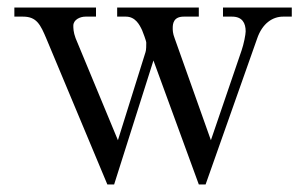

<svg xmlns="http://www.w3.org/2000/svg" viewBox="-20 -476 816 508"><path d="M18 -432H41C77 -432 87 -411 103 -373L264 12H282L386 -316L506 12H524L660 -373C674 -415 702 -432 729 -432H752V-456H570V-432H594C621 -432 630 -415 630 -393C630 -385 625 -359 619 -342L538 -105L442 -375C437 -388 437 -396 437 -402C437 -413 439 -432 466 -432H506V-456H290V-432H313C338 -432 349 -411 356 -396C358 -391 367 -368 367 -363C367 -357 367 -343 365 -338L292 -105L180 -375C174 -391 174 -402 174 -408C174 -424 192 -432 206 -432H234V-456H18Z"/></svg>

Font: Old Standard
Style: Regular
Weight: 400
Designer: Alexey Kryukov <alexios@thessalonica.org.ru>
Version: Version 2.0